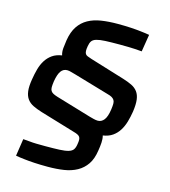

<svg xmlns="http://www.w3.org/2000/svg" viewBox="-125 -795 943 1066"><g transform="rotate(15 346.5 -262.5)"><path d="M248 171Q206 171 171.5 169Q137 167 113 164Q85 161 63 157L78 58Q94 60 115 61Q132 63 155 63.5Q178 64 205 64Q256 64 288 62.5Q320 61 338.5 55.5Q357 50 365 39Q373 28 376 8Q379 -9 378.5 -19Q378 -29 374 -35Q370 -41 361 -45.5Q352 -50 337 -54L137 -114Q108 -123 86.5 -133.5Q65 -144 52 -161.5Q39 -179 35.5 -206Q32 -233 39 -275Q44 -307 52 -336Q60 -365 74.5 -388Q89 -411 111 -426.5Q133 -442 166 -447Q160 -465 162 -487.5Q164 -510 168 -535Q176 -584 197 -615.5Q218 -647 250.5 -665Q283 -683 325.5 -689.5Q368 -696 419 -696Q461 -696 495 -694Q529 -692 553 -689Q581 -686 603 -682L587 -583Q568 -584 548 -586Q530 -587 507 -587.5Q484 -588 460 -588Q409 -588 377 -586.5Q345 -585 326.5 -579.5Q308 -574 300.5 -563Q293 -552 290 -533Q287 -516 287.5 -505.5Q288 -495 292 -488.5Q296 -482 305 -478.5Q314 -475 329 -470L528 -409Q557 -400 578.5 -389.5Q600 -379 613 -361.5Q626 -344 629.5 -317Q633 -290 627 -248Q622 -216 613.5 -187Q605 -158 590.5 -135Q576 -112 554 -96.5Q532 -81 499 -76Q504 -58 502.5 -35.5Q501 -13 497 11Q490 60 469 91Q448 122 415.5 140Q383 158 341 164.5Q299 171 248 171ZM451 -148Q472 -148 486.5 -166.5Q501 -185 507 -227Q510 -248 510 -261Q510 -274 505 -282Q500 -290 490.5 -295.5Q481 -301 465 -305L264 -364Q251 -367 238.5 -371Q226 -375 215 -375Q193 -375 179.5 -356.5Q166 -338 159 -296Q156 -275 156 -262Q156 -249 161 -241Q166 -233 175.5 -228Q185 -223 201 -218L402 -158Q413 -155 426.5 -151.5Q440 -148 451 -148Z"/></g></svg>

Font: Azeri Sans SemiBold
Style: Italic
Weight: 600
Designer: Hector Gatti & Omnibus-Type (original fonts) / Cristiano Sobral (main changes and remastering)
Foundry: Omnibus-Type
Version: Version 0.07;August 21, 2020;FontCreator 13.0.0.2681 64-bit;